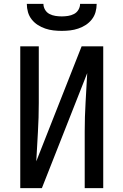

<svg xmlns="http://www.w3.org/2000/svg" viewBox="-20 -975 640 995"><path d="M85 0V-735H181V-441Q181 -366 176.5 -290.5Q172 -215 168 -139L403 -735H515V0H419V-294Q419 -369 423.5 -444.5Q428 -520 432 -596L197 0ZM300 -815Q278 -815 256.5 -817.5Q235 -820 214.5 -827Q194 -834 176 -845.5Q158 -857 144.5 -874Q131 -891 125 -912Q119 -933 119 -955H205Q205 -939 213.5 -924.5Q222 -910 236.5 -902.5Q251 -895 267.5 -892.5Q284 -890 300 -890Q316 -890 332.5 -892.5Q349 -895 363.5 -902.5Q378 -910 386.5 -924.5Q395 -939 395 -955H481Q481 -933 475 -912Q469 -891 455.5 -874Q442 -857 424 -845.5Q406 -834 385.5 -827Q365 -820 343.5 -817.5Q322 -815 300 -815Z"/></svg>

Font: Iosevka Medium Extended
Style: Regular
Weight: 500
Width: 7
Monospace: yes
Designer: Belleve Invis
Foundry: Belleve Invis
Version: Version 32.5.0; ttfautohint (v1.8.4)